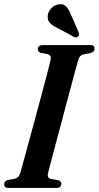

<svg xmlns="http://www.w3.org/2000/svg" viewBox="-26 -921 483 941"><path d="M209.5 -73Q203.5 -49.5 223 -44L259.5 -38Q274.5 -32.5 274.5 -21Q274.5 0 250.5 0H15Q-5.5 0 -5.5 -17.5Q-5.5 -33.5 12 -39L45.5 -44.5Q56.5 -47.5 63.2 -54.2Q70 -61 74 -75.5Q80 -96.5 91.5 -138.8Q103 -181 118 -235.8Q133 -290.5 149 -349.8Q165 -409 179.8 -464.2Q194.5 -519.5 205.8 -562.8Q217 -606 222.5 -628.5Q227 -650 207.5 -655.5L174 -662Q159 -667.5 159 -679.5Q159.5 -700 183.5 -700H417.5Q429 -700 433.2 -695.2Q437.5 -690.5 437.5 -683Q437.5 -667 419 -661.5L382.5 -654.5Q372.5 -651.5 366.8 -645.2Q361 -639 356.5 -625Q350.5 -603 338.8 -559.5Q327 -516 312.2 -460.5Q297.5 -405 281.8 -345.8Q266 -286.5 251.2 -231.8Q236.5 -177 225.5 -135Q214.5 -93 209.5 -73ZM321 -851 359.5 -762.5Q361 -757.5 361.2 -752.2Q361.5 -747 357 -742.5Q348 -734 336.5 -740L252.5 -785.5Q231 -795.5 218.2 -809Q205.5 -822.5 208 -845Q209.5 -862.5 224.2 -879.2Q239 -896 261 -899.5Q283.5 -904 297.2 -890.2Q311 -876.5 321 -851Z"/></svg>

Font: Fraunces 144pt Soft SemiBold
Style: Italic
Weight: 600
Italic angle: -16°
Version: Version 1.000;[b76b70a41]